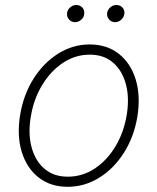

<svg xmlns="http://www.w3.org/2000/svg" viewBox="-20 -730 625 762"><path d="M248.6 11.4Q180.4 11.4 133.3 -25.6Q86.3 -62.5 66.4 -127Q46.5 -191.4 60 -274.5Q73.5 -355.5 113.6 -418.5Q153.8 -481.5 211.6 -517.6Q269.5 -553.6 335.6 -553.6Q404.5 -553.6 451.5 -516.5Q498.6 -479.4 518.5 -414.8Q538.4 -350.1 525.2 -267Q511.7 -186.4 471.6 -123.4Q431.5 -60.4 373.4 -24.5Q315.3 11.4 248.6 11.4ZM248.9 -28.8Q307.5 -28.8 356.5 -61.4Q405.5 -94.1 438.7 -149.9Q471.9 -205.6 483 -274.5Q494 -341.3 479.8 -395.2Q465.6 -449.2 429 -481.2Q392.4 -513.1 336.3 -513.1Q278.4 -513.1 229.2 -480.1Q180 -447.1 146.7 -391.3Q113.3 -335.6 102.3 -267Q90.9 -200.6 105.1 -146.5Q119.3 -92.3 156.1 -60.5Q192.8 -28.8 248.9 -28.8ZM436.8 -642Q421.9 -642 412.3 -653.6Q402.7 -665.1 405.5 -680Q407.7 -692.5 418.3 -701.3Q429 -710.2 441.4 -710.2Q457.4 -710.2 466.8 -699.2Q476.2 -688.2 473 -672.2Q470.5 -660.2 460.4 -651.1Q450.3 -642 436.8 -642ZM277.7 -642Q262.8 -642 253.4 -653.4Q244 -664.8 246.4 -680Q248.6 -692.5 259.2 -701.3Q269.9 -710.2 282.3 -710.2Q298.3 -710.2 307.5 -699.2Q316.8 -688.2 313.9 -672.2Q312.5 -660.5 301.8 -651.3Q291.2 -642 277.7 -642Z"/></svg>

Font: Inter Extra Light  BETA
Style: Italic
Weight: 200
Italic angle: 9.39999°
Designer: Rasmus Andersson
Foundry: rsms
Version: Version 3.011;git-f93a4a705